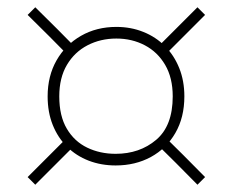

<svg xmlns="http://www.w3.org/2000/svg" viewBox="-20 -585 640 528"><path d="M298 -130Q258 -130 223.8 -143.2Q189.5 -156.5 164.2 -181.5Q139 -206.5 125 -241.5Q111 -276.5 111 -320Q111 -376 135.5 -419Q160 -462 202.8 -486.5Q245.5 -511 300 -511Q340 -511 374.2 -497.2Q408.5 -483.5 433.8 -458Q459 -432.5 473 -397.5Q487 -362.5 487 -320Q487 -262 462.2 -219.2Q437.5 -176.5 394.8 -153.2Q352 -130 298 -130ZM77 -77 56 -98Q87 -129 115.8 -157.8Q144.5 -186.5 169 -211L190 -190Q165.5 -165.5 136.8 -136.8Q108 -108 77 -77ZM298 -162Q364 -162 409.5 -200.5Q455 -239 455 -320Q455 -371 434.2 -406.5Q413.5 -442 378.2 -460.5Q343 -479 300 -479Q256.5 -479 220.8 -460.5Q185 -442 164 -406.5Q143 -371 143 -320Q143 -266 163.8 -231Q184.5 -196 219.8 -179Q255 -162 298 -162ZM169 -431Q144.5 -456 115.8 -484.8Q87 -513.5 56 -544L77 -565Q108 -534.5 136.8 -505.8Q165.5 -477 190 -452ZM523 -77Q492.5 -108 463.8 -136.8Q435 -165.5 410 -190L431 -211Q456 -186.5 484.8 -157.8Q513.5 -129 544 -98ZM431 -431 410 -452Q435 -477 463.8 -505.8Q492.5 -534.5 523 -565L544 -544Q513.5 -513.5 484.8 -484.8Q456 -456 431 -431Z"/></svg>

Font: Commissioner Thin Thin
Style: Regular
Weight: 250
Version: Version 1.000